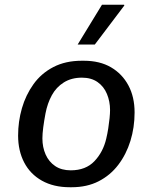

<svg xmlns="http://www.w3.org/2000/svg" viewBox="-20 -776 640 806"><path d="M273 10Q205 10 156 -17.5Q107 -45 81.5 -94Q56 -143 56 -207Q56 -266 72 -321.5Q88 -377 120.5 -422.5Q153 -468 204 -494.5Q255 -521 323 -521H332Q399 -521 446 -493.5Q493 -466 519 -417.5Q545 -369 545 -304Q545 -241 527.5 -184.5Q510 -128 476.5 -84Q443 -40 394 -15Q345 10 281 10ZM277 -61Q340 -61 376.5 -99.5Q413 -138 426 -194Q431 -215 434.5 -237.5Q438 -260 440 -280Q442 -300 442 -314Q442 -350 429 -381.5Q416 -413 389.5 -431.5Q363 -450 324 -450Q280 -450 248 -430Q216 -410 197.5 -376Q179 -342 171 -300Q165 -268 161.5 -241Q158 -214 158 -195Q158 -158 171.5 -127.5Q185 -97 211.5 -79Q238 -61 277 -61ZM306 -589 408 -756H501L502 -753L378 -589Z"/></svg>

Font: Chivo Mono
Style: Italic
Weight: 400
Italic angle: -8.05°
Monospace: yes
Version: Version 1.008